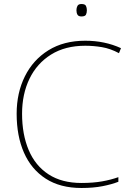

<svg xmlns="http://www.w3.org/2000/svg" viewBox="-20 -927 654 957"><path d="M405 -699Q305 -699 234.5 -655Q164 -611 127 -534.5Q90 -458 90 -360Q90 -257 123 -179Q156 -101 222 -58Q288 -15 386 -15Q444 -15 489 -23Q534 -31 570 -44V-21Q537 -8 491 1Q445 10 386 10Q280 10 208 -36.5Q136 -83 99.5 -166Q63 -249 63 -360Q63 -464 104 -546.5Q145 -629 221.5 -676.5Q298 -724 405 -724Q502 -724 583 -687L573 -662Q530 -685 488 -692Q446 -699 405 -699ZM386 -907Q404 -907 408.5 -897.5Q413 -888 413 -876Q413 -863 408.5 -854Q404 -845 386 -845Q371 -845 366 -854Q361 -863 361 -876Q361 -888 366 -897.5Q371 -907 386 -907Z"/></svg>

Font: Noto Sans Myanmar Thin
Style: Regular
Weight: 100
Designer: Monotype Design Team
Foundry: Monotype Imaging Inc.
Version: Version 2.107; ttfautohint (v1.8.4.7-5d5b)